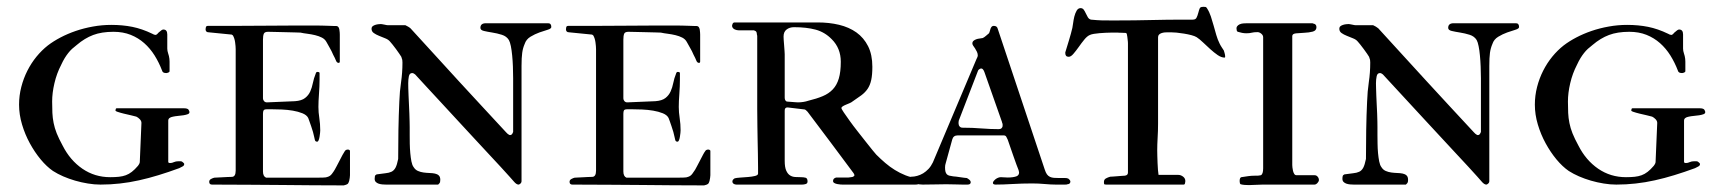

<svg xmlns="http://www.w3.org/2000/svg" viewBox="-20 -548 5108 570"><path d="M36.6 -237.3Q36.6 -264.2 43.2 -289.8Q49.8 -315.4 61.3 -338.1Q72.8 -360.8 88.4 -379.9Q104 -398.9 122.1 -413.1Q138.7 -425.8 159.7 -436.8Q180.7 -447.8 204.8 -456.1Q229 -464.4 255.9 -469.2Q282.7 -474.1 310.5 -474.1Q343.8 -474.1 372.8 -468.3Q401.9 -462.4 432.1 -447.8Q437.5 -444.3 442.4 -444.3Q446.8 -445.8 450.7 -451.2L459 -458Q462.4 -460.4 464.8 -460.4Q476.6 -460.4 476.6 -445.8V-403.8Q476.6 -397 479.2 -389.4Q481.9 -381.8 482.9 -373.5Q483.4 -371.6 483.4 -364.7V-355V-336.9Q483.4 -334 479.5 -332.5Q475.6 -331.1 473.6 -331.1Q462.9 -331.1 461.4 -337.9Q452.1 -362.3 439 -383.3Q425.8 -404.3 408.2 -419.9Q390.6 -435.5 367.9 -444.6Q345.2 -453.6 316.9 -453.6Q281.7 -453.6 256.6 -444.1Q231.4 -434.6 208 -414.6Q200.2 -408.7 194.1 -403.1Q188 -397.5 182.6 -390.6Q177.2 -383.8 172.1 -375.5Q167 -367.2 161.6 -355.5Q148.4 -330.1 141.6 -301Q134.8 -272 134.8 -246.6Q134.8 -228 135.5 -212.9Q136.2 -197.8 139.2 -182.9Q142.1 -168 148.4 -152.1Q154.8 -136.2 166 -115.7Q188 -72.3 224.6 -47.1Q261.2 -22 307.1 -22Q321.8 -22 333 -23.2Q344.2 -24.4 353.5 -27.8Q362.8 -31.2 371.3 -37.8Q379.9 -44.4 389.6 -55.7Q390.6 -56.6 392.8 -60.5Q395 -64.5 395 -66.9L399.9 -183.1Q399.9 -189 395 -194.1Q390.1 -199.2 384.8 -201.7Q380.4 -203.1 369.4 -205.6Q358.4 -208 347.4 -210.7Q336.4 -213.4 328.6 -216.1Q320.8 -218.8 323.2 -221.2Q323.2 -226.6 326.7 -226.6H524.9Q537.1 -226.6 539.8 -222.2Q542.5 -217.8 542.5 -215.3Q542.5 -210.9 537.4 -209Q532.2 -207 524.7 -205.8Q517.1 -204.6 508.5 -203.9Q500 -203.1 493.7 -201.7Q479.5 -199.2 479.5 -189.9V-67.4Q479.5 -64 485.4 -64Q490.7 -64 496.3 -66.7Q502 -69.3 509.8 -69.3H515.6Q519.5 -69.3 521.5 -67.4Q526.9 -63.5 526.9 -61Q526.9 -56.2 521.7 -53.7Q516.6 -51.3 512.2 -48.8Q480.5 -37.1 450.9 -28.1Q421.4 -19 392.8 -12.7Q364.3 -6.3 335.9 -3.2Q307.6 0 278.3 0Q260.3 0 241 -3.2Q221.7 -6.3 203.1 -11.7Q184.6 -17.1 167.7 -24.4Q150.9 -31.7 137.2 -40.5Q118.7 -53.2 100.8 -74.7Q83 -96.2 68.6 -122.6Q54.2 -148.9 45.4 -178.5Q36.6 -208 36.6 -237.3Z M772.5 -244.1 856 -247.6Q875.5 -249 885.7 -257.1Q896 -265.1 901.1 -276.6Q906.2 -288.1 908.9 -301.8Q911.6 -315.4 917 -328.6Q918.5 -334.5 921.9 -334.5Q928.7 -334.5 928.7 -331.1V-311.5Q928.7 -292 927 -269.3Q925.3 -246.6 925.3 -230.5Q925.3 -214.8 928 -197.3Q930.7 -179.7 930.7 -161.1Q930.7 -158.7 930.2 -153.3Q929.7 -147.9 928.7 -142.1Q927.7 -136.2 926 -131.8Q924.3 -127.4 921.4 -127.4Q916 -127.4 914.8 -132.6Q913.6 -137.7 912.6 -142.1Q911.6 -147.9 909.2 -156.2Q906.7 -164.6 903.8 -173.1Q900.9 -181.6 898.4 -188.5Q896 -195.3 895 -197.8Q890.6 -206.5 877.9 -211.7Q865.2 -216.8 849.4 -219.5Q833.5 -222.2 816.7 -222.9Q799.8 -223.6 787.1 -223.6H772.5Q764.6 -223.6 762.7 -220.5Q760.7 -217.3 760.7 -210.4V-39.1Q760.7 -24.4 770 -20.5H918.5Q928.2 -20.5 938.7 -20.8Q949.2 -21 952.6 -22.9Q960 -24.9 965.1 -31.5Q970.2 -38.1 973.6 -43.9Q975.1 -46.4 979.2 -54.2Q983.4 -62 988 -71Q992.7 -80.1 996.8 -87.9Q1001 -95.7 1002.9 -98.1Q1005.9 -104 1012.7 -104Q1017.1 -104 1019 -100.6V-27.8Q1019 -23.4 1018.3 -19.8Q1017.6 -16.1 1016.6 -10.7Q1014.6 -3.9 1011.7 -1.7Q1008.8 0.5 1000.5 2.4Q951.2 2.4 907 2Q862.8 1.5 817.4 1.2Q772 1 721.7 0.5Q671.4 0 609.4 0Q601.1 0 601.1 -8.3Q601.1 -13.7 606.4 -16.6Q611.8 -19.5 616.2 -20.5Q619.1 -20.5 625.7 -21Q632.3 -21.5 640.1 -21.7Q647.9 -22 655.3 -22.5Q662.6 -22.9 668 -22.9Q679.7 -22.9 679.7 -41.5V-401.9Q679.7 -410.2 678 -422.4Q676.3 -434.6 671.4 -442.9Q668 -445.3 668 -445.3L599.6 -452.1Q590.3 -452.1 590.3 -461.4Q590.3 -463.9 591.3 -467.5Q592.3 -471.2 597.7 -471.2H677.7Q724.6 -471.2 770 -471.7Q815.4 -472.2 853.5 -472.2H922.9Q930.7 -472.2 939.2 -471.9Q947.8 -471.7 955.6 -471.4Q963.4 -471.2 969.7 -470.9Q976.1 -470.7 979.5 -470.7Q982.9 -470.2 984.9 -467.3Q986.8 -464.4 987.5 -460.2Q988.3 -456.1 988.5 -451.9Q988.8 -447.8 988.8 -445.3V-365.7Q988.8 -361.3 985.4 -361.3Q980 -361.3 977.3 -368.4Q974.6 -375.5 969.2 -385.3Q964.8 -396 958.5 -406.7Q952.1 -417.5 949.2 -423.3Q944.8 -431.6 935.8 -436.3Q926.8 -440.9 915.5 -443.6Q904.3 -446.3 892.6 -447.8Q880.9 -449.2 872.1 -451.2Q869.1 -451.2 856.9 -451.7Q844.7 -452.1 829.3 -452.4Q814 -452.6 799.1 -453.1Q784.2 -453.6 775.9 -453.6Q765.6 -453.6 763.2 -447.8Q760.7 -441.9 760.7 -430.2V-255.9Q760.7 -251.5 763.9 -247.8Q767.1 -244.1 772.5 -244.1Z M1126 0Q1121.1 0 1115.2 -0.5Q1109.4 -1 1104.2 -2.7Q1099.1 -4.4 1095.7 -7.8Q1092.3 -11.2 1092.3 -17.1Q1092.3 -21.5 1093 -24.9Q1093.8 -28.3 1098.1 -30.3Q1113.8 -32.7 1124.3 -33.7Q1134.8 -34.7 1142.1 -38.1Q1149.4 -41.5 1154.1 -50Q1158.7 -58.6 1162.1 -76.2Q1162.1 -117.7 1162.8 -161.6Q1163.6 -205.6 1165.5 -246.6Q1166.5 -276.4 1170.7 -304.4Q1174.8 -332.5 1174.8 -362.3Q1174.8 -367.7 1174.3 -370.1Q1173.8 -372.6 1171.4 -379.4Q1169.9 -381.8 1165.5 -388.4Q1161.1 -395 1155.8 -402.1Q1150.4 -409.2 1145.3 -415.8Q1140.1 -422.4 1137.7 -424.8Q1132.8 -430.7 1123.5 -434.3Q1114.3 -438 1105.2 -441.7Q1096.2 -445.3 1089.6 -450Q1083 -454.6 1083 -462.9Q1083 -467.3 1086.2 -470Q1089.4 -472.7 1094 -474.1Q1098.6 -475.6 1103.3 -476.1Q1107.9 -476.6 1110.8 -476.6Q1111.8 -476.6 1114.7 -476.1Q1117.7 -475.6 1121.1 -474.9Q1124.5 -474.1 1127.4 -473.6Q1130.4 -473.1 1131.8 -473.1H1183.6Q1186 -472.2 1191.4 -469Q1196.8 -465.8 1198.7 -463.9Q1235.8 -423.3 1271.5 -384.3Q1307.1 -345.2 1342 -307.1Q1377 -269 1411.9 -231.4Q1446.8 -193.8 1482.4 -155.3Q1484.9 -152.8 1486.8 -150.9Q1488.8 -149.4 1490.7 -148.2Q1492.7 -147 1494.1 -147Q1498.5 -147 1501 -151.1Q1503.4 -155.3 1503.4 -156.2V-274.4V-315.9Q1503.4 -333 1502.7 -350.6Q1502 -368.2 1500.5 -383.5Q1499 -398.9 1496.6 -411.1Q1494.1 -423.3 1490.7 -429.2Q1483.9 -440.4 1469.7 -444.8Q1455.6 -449.2 1441.4 -451.4Q1427.2 -453.6 1416.7 -456.1Q1406.2 -458.5 1406.2 -465.3Q1406.2 -479 1422.4 -479H1607.4Q1616.7 -479 1616.7 -467.8Q1616.7 -462.9 1606 -459.7Q1595.2 -456.5 1581.5 -451.7Q1567.9 -446.8 1554.9 -439Q1542 -431.2 1537.6 -417.5Q1532.2 -405.3 1530.3 -391.1Q1528.3 -377 1528.3 -352.1V-10.3Q1528.3 -5.9 1524.9 -2.9Q1521.5 0 1519.5 0Q1513.2 0 1505.4 -9.3Q1503.4 -11.7 1492.9 -23.4Q1482.4 -35.2 1465.8 -53.2Q1449.2 -71.3 1427.7 -94.2Q1406.2 -117.2 1382.8 -142.6Q1359.4 -168 1335 -194.3Q1310.5 -220.7 1288.1 -245.1Q1265.6 -269.5 1245.8 -290.8Q1226.1 -312 1212.4 -327.1Q1207.5 -331.1 1203.6 -331.1Q1195.8 -331.1 1193.8 -321.3Q1191.9 -311.5 1191.9 -300.8Q1191.9 -295.9 1192.1 -286.4Q1192.4 -276.9 1192.9 -264.4Q1193.4 -252 1194.1 -238Q1194.8 -224.1 1195.3 -211.2Q1195.8 -198.2 1196 -187.5Q1196.3 -176.8 1196.3 -170.4V-147Q1196.3 -135.7 1196.5 -121.6Q1196.8 -107.4 1198 -93.8Q1199.2 -80.1 1201.4 -68.8Q1203.6 -57.6 1208 -51.8Q1212.9 -43.9 1220.7 -40.5Q1228.5 -37.1 1237.3 -35.9Q1246.1 -34.7 1255.1 -34.4Q1264.2 -34.2 1271.2 -32.7Q1278.3 -31.2 1282.7 -27.1Q1287.1 -22.9 1287.1 -14.2Q1287.1 -9.8 1286.4 -7.1Q1285.6 -4.4 1280.8 0Z M1842.3 -244.1 1925.8 -247.6Q1945.3 -249 1955.6 -257.1Q1965.8 -265.1 1970.9 -276.6Q1976.1 -288.1 1978.8 -301.8Q1981.4 -315.4 1986.8 -328.6Q1988.3 -334.5 1991.7 -334.5Q1998.5 -334.5 1998.5 -331.1V-311.5Q1998.5 -292 1996.8 -269.3Q1995.1 -246.6 1995.1 -230.5Q1995.1 -214.8 1997.8 -197.3Q2000.5 -179.7 2000.5 -161.1Q2000.5 -158.7 2000 -153.3Q1999.5 -147.9 1998.5 -142.1Q1997.6 -136.2 1995.8 -131.8Q1994.1 -127.4 1991.2 -127.4Q1985.8 -127.4 1984.6 -132.6Q1983.4 -137.7 1982.4 -142.1Q1981.4 -147.9 1979 -156.2Q1976.6 -164.6 1973.6 -173.1Q1970.7 -181.6 1968.3 -188.5Q1965.8 -195.3 1964.8 -197.8Q1960.4 -206.5 1947.8 -211.7Q1935.1 -216.8 1919.2 -219.5Q1903.3 -222.2 1886.5 -222.9Q1869.6 -223.6 1856.9 -223.6H1842.3Q1834.5 -223.6 1832.5 -220.5Q1830.6 -217.3 1830.6 -210.4V-39.1Q1830.6 -24.4 1839.8 -20.5H1988.3Q1998 -20.5 2008.5 -20.8Q2019 -21 2022.5 -22.9Q2029.8 -24.9 2034.9 -31.5Q2040 -38.1 2043.5 -43.9Q2044.9 -46.4 2049.1 -54.2Q2053.2 -62 2057.9 -71Q2062.5 -80.1 2066.7 -87.9Q2070.8 -95.7 2072.8 -98.1Q2075.7 -104 2082.5 -104Q2086.9 -104 2088.9 -100.6V-27.8Q2088.9 -23.4 2088.1 -19.8Q2087.4 -16.1 2086.4 -10.7Q2084.5 -3.9 2081.5 -1.7Q2078.6 0.5 2070.3 2.4Q2021 2.4 1976.8 2Q1932.6 1.5 1887.2 1.2Q1841.8 1 1791.5 0.5Q1741.2 0 1679.2 0Q1670.9 0 1670.9 -8.3Q1670.9 -13.7 1676.3 -16.6Q1681.6 -19.5 1686 -20.5Q1689 -20.5 1695.6 -21Q1702.1 -21.5 1710 -21.7Q1717.8 -22 1725.1 -22.5Q1732.4 -22.9 1737.8 -22.9Q1749.5 -22.9 1749.5 -41.5V-401.9Q1749.5 -410.2 1747.8 -422.4Q1746.1 -434.6 1741.2 -442.9Q1737.8 -445.3 1737.8 -445.3L1669.4 -452.1Q1660.2 -452.1 1660.2 -461.4Q1660.2 -463.9 1661.1 -467.5Q1662.1 -471.2 1667.5 -471.2H1747.6Q1794.4 -471.2 1839.8 -471.7Q1885.3 -472.2 1923.3 -472.2H1992.7Q2000.5 -472.2 2009 -471.9Q2017.6 -471.7 2025.4 -471.4Q2033.2 -471.2 2039.6 -470.9Q2045.9 -470.7 2049.3 -470.7Q2052.7 -470.2 2054.7 -467.3Q2056.6 -464.4 2057.4 -460.2Q2058.1 -456.1 2058.3 -451.9Q2058.6 -447.8 2058.6 -445.3V-365.7Q2058.6 -361.3 2055.2 -361.3Q2049.8 -361.3 2047.1 -368.4Q2044.4 -375.5 2039.1 -385.3Q2034.7 -396 2028.3 -406.7Q2022 -417.5 2019 -423.3Q2014.6 -431.6 2005.6 -436.3Q1996.6 -440.9 1985.4 -443.6Q1974.1 -446.3 1962.4 -447.8Q1950.7 -449.2 1941.9 -451.2Q1939 -451.2 1926.8 -451.7Q1914.6 -452.1 1899.2 -452.4Q1883.8 -452.6 1868.9 -453.1Q1854 -453.6 1845.7 -453.6Q1835.4 -453.6 1833 -447.8Q1830.6 -441.9 1830.6 -430.2V-255.9Q1830.6 -251.5 1833.7 -247.8Q1836.9 -244.1 1842.3 -244.1Z M2306.2 -439.5Q2306.2 -437.5 2306.6 -429.7Q2307.1 -421.9 2307.9 -413.1Q2308.6 -404.3 2309.1 -396.5Q2309.6 -388.7 2309.6 -386.7V-258.3Q2309.6 -249.5 2315.4 -246.6Q2316.4 -246.6 2320.8 -246.1Q2325.2 -245.6 2330.3 -245.4Q2335.4 -245.1 2340.6 -244.6Q2345.7 -244.1 2348.6 -244.1Q2365.2 -244.1 2379.9 -249Q2404.3 -254.9 2422.4 -262.5Q2440.4 -270 2452.4 -282.7Q2464.4 -295.4 2470.2 -314.9Q2476.1 -334.5 2476.1 -364.7Q2476.1 -404.8 2449.2 -431.6Q2428.7 -452.6 2401.4 -460Q2374 -467.3 2337.4 -467.3Q2324.2 -467.3 2315.2 -460.4Q2306.2 -453.6 2306.2 -439.5ZM2453.1 -10.7Q2453.1 -18.6 2462.4 -21H2499Q2503.4 -22 2507.8 -22.2Q2512.2 -22.5 2514.2 -24.4Q2516.6 -25.9 2516.6 -27.8Q2516.6 -29.8 2514.2 -33.7Q2480.5 -79.1 2446.5 -124.5Q2412.6 -169.9 2377.4 -216.3Q2375.5 -218.3 2372.8 -220.7Q2370.1 -223.1 2368.2 -223.1L2318.8 -229H2317.4Q2309.6 -229 2309.6 -219.7V-70.3Q2309.6 -51.3 2314.2 -41.3Q2318.8 -31.2 2325.7 -27.1Q2332.5 -22.9 2341.1 -22.5Q2349.6 -22 2356.9 -22Q2365.2 -22 2371.3 -20.5Q2377.4 -19 2377.4 -9.3Q2377.4 -3.4 2372.1 -1.7Q2366.7 0 2361.3 0H2166Q2161.6 0 2158 -2.4Q2154.3 -4.9 2154.3 -9.3Q2154.3 -14.6 2161.1 -18.6Q2166 -20 2177.5 -20.8Q2189 -21.5 2200.7 -22.5Q2212.4 -23.4 2221.4 -25.6Q2230.5 -27.8 2230.5 -32.7V-49.8Q2230.5 -72.8 2230 -91.8Q2229.5 -110.8 2229.2 -130.6Q2229 -150.4 2228.5 -172.9Q2228 -195.3 2228 -224.6V-379.9V-441.9Q2227.1 -443.8 2226.8 -448Q2226.6 -452.1 2224.6 -454.6Q2223.6 -455.6 2222.4 -456.1Q2221.2 -456.5 2220.2 -457Q2218.8 -457.5 2218.3 -458H2172.9Q2167.5 -458 2161.9 -460.4Q2156.2 -462.9 2154.3 -467.3Q2153.8 -467.8 2153.8 -468.8Q2153.3 -469.2 2153.3 -470.7Q2153.3 -473.6 2155 -477.5Q2156.7 -481.4 2161.1 -481.4H2407.7Q2441.4 -481.4 2470.9 -474.4Q2500.5 -467.3 2522.5 -451.7Q2544.4 -436 2557.1 -410.9Q2569.8 -385.7 2569.8 -349.6Q2569.8 -325.7 2566.4 -310.3Q2563 -294.9 2555.7 -284.2Q2548.3 -273.4 2537.1 -265.1Q2525.9 -256.8 2510.7 -246.6Q2507.8 -244.1 2502.2 -241.7Q2496.6 -239.3 2491.2 -237.1Q2485.8 -234.9 2481.9 -232.4Q2478 -230 2478 -227.1Q2478 -224.6 2485.1 -214.1Q2492.2 -203.6 2502.7 -189Q2513.2 -174.3 2526.1 -158Q2539.1 -141.6 2550.5 -127Q2562 -112.3 2570.6 -101.8Q2579.1 -91.3 2581.5 -88.9Q2594.7 -75.7 2608.2 -64.2Q2621.6 -52.7 2636.5 -43.5Q2651.4 -34.2 2668 -27.6Q2684.6 -21 2703.6 -18.6Q2707.5 -11.7 2707.5 -6.8Q2707.5 -2.4 2705.8 -1.2Q2704.1 0 2697.3 0H2510.7H2481.9Q2480.5 0 2475.8 -0.2Q2471.2 -0.5 2466.1 -1.5Q2460.9 -2.4 2457 -4.6Q2453.1 -6.8 2453.1 -10.7Z M2675.3 -13.7Q2675.3 -15.6 2678 -19.5Q2680.7 -23.4 2686 -23.4Q2693.8 -23.4 2702.9 -25.9Q2711.9 -28.3 2720.5 -33.4Q2729 -38.6 2736.6 -46.6Q2744.1 -54.7 2749.5 -65.9L2878.9 -372.6Q2879.4 -373.5 2881.1 -377.2Q2882.8 -380.9 2882.8 -383.3Q2882.8 -388.7 2880.4 -394Q2877.9 -399.4 2874.8 -404.1Q2871.6 -408.7 2869.1 -412.4Q2866.7 -416 2866.7 -418.9Q2866.7 -423.8 2870.1 -426.8Q2873.5 -429.7 2878.2 -431.4Q2882.8 -433.1 2888.2 -433.6Q2893.6 -434.1 2897.5 -435.1Q2901.9 -437 2907.2 -441.7Q2912.6 -446.3 2916 -449.2Q2917.5 -451.7 2918.5 -455.6Q2919.4 -459.5 2920.7 -462.9Q2921.9 -466.3 2924.1 -468.8Q2926.3 -471.2 2930.2 -471.2Q2939.9 -471.2 2941.9 -462.9L3081.5 -44.9Q3084.5 -35.6 3088.1 -30.5Q3091.8 -25.4 3097.2 -22.9Q3102.5 -20.5 3109.1 -20Q3115.7 -19.5 3124.5 -19.5H3142.1Q3146.5 -19.5 3148.9 -18.6Q3151.4 -18.6 3154.5 -15.1Q3157.7 -11.7 3157.7 -9.3Q3157.7 -1.5 3148.9 -1Q3147.9 0 3142.1 0H3114.3Q3100.1 0 3081.5 -1.7Q3063 -3.4 3044.4 -3.4Q3014.2 -3.4 2985.8 -1.7Q2957.5 0 2935.5 0Q2933.1 0 2930.4 -1Q2927.7 -2 2927.7 -4.9Q2927.7 -7.8 2930.2 -10.7Q2932.6 -13.7 2936 -16.4Q2939.5 -19 2943.6 -20.5Q2947.8 -22 2951.2 -22Q2956.1 -22 2960.9 -21.5Q2965.8 -21 2971.7 -21Q2987.3 -21 2997.1 -24.4Q3005.4 -27.3 3005.4 -36.1Q3005.4 -37.1 3004.9 -38.6Q3004.4 -40 3003.9 -43Q3002 -47.4 2997.6 -59.3Q2993.2 -71.3 2988.3 -85.4Q2983.4 -99.6 2978.8 -112.8Q2974.1 -126 2971.7 -133.3Q2969.7 -137.7 2967.5 -141.8Q2965.3 -146 2960 -146H2822.8Q2810.5 -146 2807.1 -134.3L2787.6 -63.5Q2786.6 -60.1 2786.1 -57.6Q2785.6 -55.2 2785.6 -50.8Q2785.6 -43 2786.9 -38.3Q2788.1 -33.7 2790.8 -30.8Q2793.5 -27.8 2798.1 -26.6Q2802.7 -25.4 2810.1 -24.4Q2812.5 -24.4 2818.1 -23.7Q2823.7 -22.9 2830.1 -22Q2836.4 -21 2842 -20.3Q2847.7 -19.5 2850.1 -19.5Q2852.5 -18.6 2857.2 -14.9Q2861.8 -11.2 2861.8 -6.8Q2861.8 -4.4 2859.9 -2.2Q2857.9 0 2852.5 0H2837.4Q2829.6 0 2816.2 -0.5Q2802.7 -1 2789.1 -1Q2775.9 -1 2757.3 -0.5Q2738.8 0 2719.2 0Q2716.8 0 2709.5 -0.7Q2702.1 -1.5 2694.6 -3.2Q2687 -4.9 2681.2 -7.6Q2675.3 -10.3 2675.3 -13.7ZM2826.2 -189.5Q2825.7 -188.5 2825.7 -184.1V-181.6Q2825.7 -176.3 2828.9 -172.6Q2832 -168.9 2837.4 -168.9Q2867.2 -168.9 2893.8 -166.7Q2920.4 -164.6 2945.3 -164.6Q2950.7 -164.6 2953.6 -167.7Q2956.5 -170.9 2956.5 -173.8V-179.2Q2956.5 -180.2 2956.1 -181.2Q2955.1 -182.6 2954.6 -186L2902.3 -334.5Q2898.4 -344.7 2893.1 -344.7Q2890.6 -344.7 2887.7 -342.8Q2884.8 -340.8 2883.8 -338.9Z M3257.3 -7.8Q3257.3 -15.1 3263.2 -18.3Q3269 -21.5 3275.9 -23.4Q3278.8 -23.4 3284.9 -23.9Q3291 -24.4 3297.9 -24.9Q3304.7 -25.4 3310.5 -25.9Q3316.4 -26.4 3318.8 -26.4Q3328.6 -27.3 3328.6 -35.6V-418.9Q3328.6 -420.4 3328.4 -423.8Q3328.1 -427.2 3327.6 -431.2Q3327.1 -435.1 3326.7 -439Q3326.2 -442.9 3325.7 -444.3Q3325.7 -445.3 3325.2 -447.3Q3324.7 -449.2 3322.3 -450.2Q3320.8 -450.2 3317.4 -450.4Q3314 -450.7 3310.1 -450.7Q3306.2 -450.7 3302.7 -450.9Q3299.3 -451.2 3297.9 -451.2H3279.3Q3271.5 -451.2 3262.2 -450.7Q3252.9 -450.2 3243.9 -449.5Q3234.9 -448.7 3227.5 -447.5Q3220.2 -446.3 3215.8 -444.3Q3207.5 -440.9 3199 -430.4Q3190.4 -419.9 3182.4 -408.4Q3174.3 -397 3166.7 -388.2Q3159.2 -379.4 3152.8 -379.4Q3142.6 -379.4 3142.6 -390.1V-392.6Q3147.9 -410.6 3153.6 -428.7Q3159.2 -446.8 3163.6 -465.3Q3164.6 -469.7 3165.8 -479.2Q3167 -488.8 3169.4 -498.8Q3171.9 -508.8 3176.3 -516.4Q3180.7 -523.9 3188 -523.9Q3193.8 -523.9 3197.3 -519.3Q3200.7 -514.6 3203.4 -508.5Q3206.1 -502.4 3209.5 -496.8Q3212.9 -491.2 3218.8 -489.7Q3238.3 -487.8 3251 -487.5Q3263.7 -487.3 3276.9 -487.3H3297.4Q3348.1 -487.3 3396.5 -488.5Q3444.8 -489.7 3495.6 -489.7H3521Q3530.3 -489.7 3532.7 -496.6Q3533.7 -498 3534.9 -501.7Q3536.1 -505.4 3537.4 -509.8Q3538.6 -514.2 3539.8 -518.3Q3541 -522.5 3542 -523.9Q3543.9 -526.9 3547.4 -527.3Q3550.8 -527.8 3553.2 -527.8Q3557.6 -527.8 3559.3 -527.3Q3561 -526.9 3563 -523.9Q3570.3 -512.7 3574.7 -499.3Q3579.1 -485.8 3583 -471.9Q3586.9 -458 3590.8 -444.3Q3594.7 -430.7 3600.6 -418.9Q3601.6 -416.5 3603.5 -413.3Q3605.5 -410.2 3607.4 -407Q3609.4 -403.8 3611.1 -401.4Q3612.8 -398.9 3613.3 -397.9Q3613.8 -396 3615.5 -390.4Q3617.2 -384.8 3617.2 -379.9Q3617.2 -377 3615.7 -377Q3606 -377 3595 -384.5Q3584 -392.1 3573 -402.1Q3562 -412.1 3551.5 -422.1Q3541 -432.1 3532.7 -437.5Q3527.3 -440.9 3517.1 -443.6Q3506.8 -446.3 3495.1 -448.2Q3483.4 -450.2 3472.7 -451.2Q3461.9 -452.1 3456.1 -452.1H3446.8Q3442.4 -452.1 3437.5 -451.7Q3432.6 -451.2 3428.2 -449.7Q3423.8 -448.2 3420.9 -445.3Q3418 -442.4 3418 -437.5V-181.6Q3418 -159.2 3416.7 -138.9Q3415.5 -118.7 3415.5 -101.6Q3415.5 -95.7 3415.8 -85.4Q3416 -75.2 3416.5 -64.2Q3417 -53.2 3417.7 -43.5Q3418.5 -33.7 3419.4 -28.8H3478Q3485.4 -28.8 3492.2 -23.7Q3499 -18.6 3499 -10.3Q3499 -7.8 3498 -3.9Q3497.1 0 3494.1 0H3310.5H3282.7H3264.2Q3258.8 0 3258.1 -1.5Q3257.3 -2.9 3257.3 -7.8Z M3816.4 -440.9V-58.1Q3816.4 -55.7 3816.9 -50.8Q3817.4 -45.9 3818.6 -40.8Q3819.8 -35.6 3822.3 -31.7Q3824.7 -27.8 3829.1 -27.8H3882.8Q3888.2 -27.8 3891.8 -23.4Q3895.5 -19 3895.5 -13.7Q3895.5 -9.3 3891.1 -4.6Q3886.7 0 3882.3 0H3729Q3719.2 0 3709.5 0.7Q3699.7 1.5 3688 1.5Q3681.2 1.5 3674.8 1Q3668.5 0.5 3663.1 -1Q3660.2 -2.9 3660.2 -10.3Q3660.2 -20.5 3665 -22Q3677.2 -23.9 3686 -25.1Q3694.8 -26.4 3704.6 -26.4Q3712.4 -26.4 3715.6 -26.6Q3718.8 -26.9 3723.1 -27.8Q3730 -30.8 3730 -48.3V-437.5Q3730 -443.4 3724.4 -448Q3718.8 -452.6 3713.4 -452.6Q3702.1 -452.6 3696 -450.9Q3689.9 -449.2 3680.2 -449.2Q3673.8 -449.2 3667.5 -450.4Q3661.1 -451.7 3654.8 -453.6Q3651.4 -455.1 3651.4 -459.5Q3649.9 -465.8 3652.6 -469.7Q3655.3 -473.6 3660.2 -475.8Q3665 -478 3671.1 -478.5Q3677.2 -479 3682.6 -479H3858.4Q3871.1 -479 3874.5 -479Q3877.9 -479 3878.9 -478Q3888.2 -476.6 3888.2 -467.3Q3888.2 -457 3877 -454.1Q3865.7 -451.2 3852.3 -450.7Q3838.9 -450.2 3827.6 -449Q3816.4 -447.8 3816.4 -440.9Z M3999 0Q3994.1 0 3988.3 -0.5Q3982.4 -1 3977.3 -2.7Q3972.2 -4.4 3968.8 -7.8Q3965.3 -11.2 3965.3 -17.1Q3965.3 -21.5 3966.1 -24.9Q3966.8 -28.3 3971.2 -30.3Q3986.8 -32.7 3997.3 -33.7Q4007.8 -34.7 4015.1 -38.1Q4022.5 -41.5 4027.1 -50Q4031.7 -58.6 4035.2 -76.2Q4035.2 -117.7 4035.9 -161.6Q4036.6 -205.6 4038.6 -246.6Q4039.6 -276.4 4043.7 -304.4Q4047.9 -332.5 4047.9 -362.3Q4047.9 -367.7 4047.4 -370.1Q4046.9 -372.6 4044.4 -379.4Q4043 -381.8 4038.6 -388.4Q4034.2 -395 4028.8 -402.1Q4023.4 -409.2 4018.3 -415.8Q4013.2 -422.4 4010.7 -424.8Q4005.9 -430.7 3996.6 -434.3Q3987.3 -438 3978.3 -441.7Q3969.2 -445.3 3962.6 -450Q3956.1 -454.6 3956.1 -462.9Q3956.1 -467.3 3959.2 -470Q3962.4 -472.7 3967 -474.1Q3971.7 -475.6 3976.3 -476.1Q3981 -476.6 3983.9 -476.6Q3984.9 -476.6 3987.8 -476.1Q3990.7 -475.6 3994.1 -474.9Q3997.6 -474.1 4000.5 -473.6Q4003.4 -473.1 4004.9 -473.1H4056.6Q4059.1 -472.2 4064.5 -469Q4069.8 -465.8 4071.8 -463.9Q4108.9 -423.3 4144.5 -384.3Q4180.2 -345.2 4215.1 -307.1Q4250 -269 4284.9 -231.4Q4319.8 -193.8 4355.5 -155.3Q4357.9 -152.8 4359.9 -150.9Q4361.8 -149.4 4363.8 -148.2Q4365.7 -147 4367.2 -147Q4371.6 -147 4374 -151.1Q4376.5 -155.3 4376.5 -156.2V-274.4V-315.9Q4376.5 -333 4375.7 -350.6Q4375 -368.2 4373.5 -383.5Q4372.1 -398.9 4369.6 -411.1Q4367.2 -423.3 4363.8 -429.2Q4356.9 -440.4 4342.8 -444.8Q4328.6 -449.2 4314.5 -451.4Q4300.3 -453.6 4289.8 -456.1Q4279.3 -458.5 4279.3 -465.3Q4279.3 -479 4295.4 -479H4480.5Q4489.7 -479 4489.7 -467.8Q4489.7 -462.9 4479 -459.7Q4468.3 -456.5 4454.6 -451.7Q4440.9 -446.8 4428 -439Q4415 -431.2 4410.6 -417.5Q4405.3 -405.3 4403.3 -391.1Q4401.4 -377 4401.4 -352.1V-10.3Q4401.4 -5.9 4397.9 -2.9Q4394.5 0 4392.6 0Q4386.2 0 4378.4 -9.3Q4376.5 -11.7 4366 -23.4Q4355.5 -35.2 4338.9 -53.2Q4322.3 -71.3 4300.8 -94.2Q4279.3 -117.2 4255.9 -142.6Q4232.4 -168 4208 -194.3Q4183.6 -220.7 4161.1 -245.1Q4138.7 -269.5 4118.9 -290.8Q4099.1 -312 4085.4 -327.1Q4080.6 -331.1 4076.7 -331.1Q4068.8 -331.1 4066.9 -321.3Q4064.9 -311.5 4064.9 -300.8Q4064.9 -295.9 4065.2 -286.4Q4065.4 -276.9 4065.9 -264.4Q4066.4 -252 4067.1 -238Q4067.9 -224.1 4068.4 -211.2Q4068.8 -198.2 4069.1 -187.5Q4069.3 -176.8 4069.3 -170.4V-147Q4069.3 -135.7 4069.6 -121.6Q4069.8 -107.4 4071 -93.8Q4072.3 -80.1 4074.5 -68.8Q4076.7 -57.6 4081.1 -51.8Q4085.9 -43.9 4093.8 -40.5Q4101.6 -37.1 4110.4 -35.9Q4119.1 -34.7 4128.2 -34.4Q4137.2 -34.2 4144.3 -32.7Q4151.4 -31.2 4155.8 -27.1Q4160.2 -22.9 4160.2 -14.2Q4160.2 -9.8 4159.4 -7.1Q4158.7 -4.4 4153.8 0Z M4536.6 -237.3Q4536.6 -264.2 4543.2 -289.8Q4549.8 -315.4 4561.3 -338.1Q4572.8 -360.8 4588.4 -379.9Q4604 -398.9 4622.1 -413.1Q4638.7 -425.8 4659.7 -436.8Q4680.7 -447.8 4704.8 -456.1Q4729 -464.4 4755.9 -469.2Q4782.7 -474.1 4810.5 -474.1Q4843.8 -474.1 4872.8 -468.3Q4901.9 -462.4 4932.1 -447.8Q4937.5 -444.3 4942.4 -444.3Q4946.8 -445.8 4950.7 -451.2L4959 -458Q4962.4 -460.4 4964.8 -460.4Q4976.6 -460.4 4976.6 -445.8V-403.8Q4976.6 -397 4979.2 -389.4Q4981.9 -381.8 4982.9 -373.5Q4983.4 -371.6 4983.4 -364.7V-355V-336.9Q4983.4 -334 4979.5 -332.5Q4975.6 -331.1 4973.6 -331.1Q4962.9 -331.1 4961.4 -337.9Q4952.1 -362.3 4939 -383.3Q4925.8 -404.3 4908.2 -419.9Q4890.6 -435.5 4867.9 -444.6Q4845.2 -453.6 4816.9 -453.6Q4781.7 -453.6 4756.6 -444.1Q4731.4 -434.6 4708 -414.6Q4700.2 -408.7 4694.1 -403.1Q4688 -397.5 4682.6 -390.6Q4677.2 -383.8 4672.1 -375.5Q4667 -367.2 4661.6 -355.5Q4648.4 -330.1 4641.6 -301Q4634.8 -272 4634.8 -246.6Q4634.8 -228 4635.5 -212.9Q4636.2 -197.8 4639.2 -182.9Q4642.1 -168 4648.4 -152.1Q4654.8 -136.2 4666 -115.7Q4688 -72.3 4724.6 -47.1Q4761.2 -22 4807.1 -22Q4821.8 -22 4833 -23.2Q4844.2 -24.4 4853.5 -27.8Q4862.8 -31.2 4871.3 -37.8Q4879.9 -44.4 4889.6 -55.7Q4890.6 -56.6 4892.8 -60.5Q4895 -64.5 4895 -66.9L4899.9 -183.1Q4899.9 -189 4895 -194.1Q4890.1 -199.2 4884.8 -201.7Q4880.4 -203.1 4869.4 -205.6Q4858.4 -208 4847.4 -210.7Q4836.4 -213.4 4828.6 -216.1Q4820.8 -218.8 4823.2 -221.2Q4823.2 -226.6 4826.7 -226.6H5024.9Q5037.1 -226.6 5039.8 -222.2Q5042.5 -217.8 5042.5 -215.3Q5042.5 -210.9 5037.4 -209Q5032.2 -207 5024.7 -205.8Q5017.1 -204.6 5008.5 -203.9Q5000 -203.1 4993.7 -201.7Q4979.5 -199.2 4979.5 -189.9V-67.4Q4979.5 -64 4985.4 -64Q4990.7 -64 4996.3 -66.7Q5002 -69.3 5009.8 -69.3H5015.6Q5019.5 -69.3 5021.5 -67.4Q5026.9 -63.5 5026.9 -61Q5026.9 -56.2 5021.7 -53.7Q5016.6 -51.3 5012.2 -48.8Q4980.5 -37.1 4950.9 -28.1Q4921.4 -19 4892.8 -12.7Q4864.3 -6.3 4835.9 -3.2Q4807.6 0 4778.3 0Q4760.3 0 4741 -3.2Q4721.7 -6.3 4703.1 -11.7Q4684.6 -17.1 4667.7 -24.4Q4650.9 -31.7 4637.2 -40.5Q4618.7 -53.2 4600.8 -74.7Q4583 -96.2 4568.6 -122.6Q4554.2 -148.9 4545.4 -178.5Q4536.6 -208 4536.6 -237.3Z"/></svg>

Font: IM FELL French Canon SC
Style: Regular
Weight: 400
Designer: Igino Marini
Foundry: Igino Marini
Version: 3.00